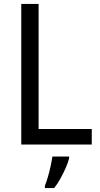

<svg xmlns="http://www.w3.org/2000/svg" viewBox="-20 -734 508 975"><path d="M88 0V-714H176V-79H446V0ZM331 70Q326 91 314 118Q302 145 287 172.5Q272 200 255 221H208V209Q215 192 223 165Q231 138 237 110Q243 82 246 61H331Z"/></svg>

Font: Noto Sans Sinhala SemiCondensed
Style: Regular
Weight: 400
Width: 4
Designer: Jelle Bosma - Monotype Design Team
Foundry: Monotype Imaging Inc.
Version: Version 2.006; ttfautohint (v1.8.4.7-5d5b)